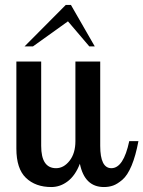

<svg xmlns="http://www.w3.org/2000/svg" viewBox="-20 -748 578 774"><path d="M46 -149V-500H146V-160Q146 -70 206 -70Q237 -70 260.5 -100Q284 -130 284 -179V-500H384V-160Q384 -70 429 -70Q478 -70 501 -179H538Q527 -120 510.5 -80.5Q494 -41 473.5 -23.5Q453 -6 436 0Q419 6 399 6Q321 6 302 -88Q284 -41 253.5 -17.5Q223 6 187 6Q123 6 84.5 -31Q46 -68 46 -149ZM79 -561 245 -728H266L362 -561H340L254 -662L113 -561Z"/></svg>

Font: Lobster Two
Style: Regular
Weight: 400
Designer: Pablo Impallari
Foundry: Pablo Impallari. www.impallari.com
Version: Version 1.006